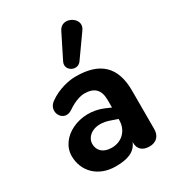

<svg xmlns="http://www.w3.org/2000/svg" viewBox="-188 -887 913 1005"><g transform="rotate(-30 268.0 -384.0)"><path d="M215 10C286 10 334 -7 354 -57V-53C354 -12 380 8 420 8C462 8 486 -18 486 -59V-292C486 -435 413 -504 265 -503C228 -503 161 -490 106 -450C47 -409 98 -321 159 -363C204 -394 240 -403 262 -403C323 -403 351 -373 351 -312V-267L319 -281C187 -338 41 -264 41 -152C41 -62 107 10 215 10ZM324 -561 419 -695C462 -754 355 -816 322 -748L250 -604C226 -556 295 -520 324 -561ZM166 -153C166 -199 221 -246 316 -210L351 -198V-192C351 -128 306 -85 246 -85C194 -85 166 -113 166 -153Z"/></g></svg>

Font: SN Pro
Style: Bold
Weight: 700
Designer: Tobias Whetton
Foundry: Supernotes
Version: Version 1.003;Glyphs 3.3 (3324)